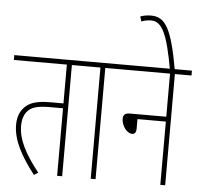

<svg xmlns="http://www.w3.org/2000/svg" viewBox="-59 -957 1070 1025"><g transform="rotate(5 476.0 -445.0)"><path d="M311 -596H400V-622H0V-596H284V-388H215C132 -388 100 -371 77 -348C50 -321 42 -286 42 -252C42 -168 90 -85 160 6L182 -8C105 -105 69 -179 69 -249C69 -283 78 -307 89 -322C110 -349 139 -362 214 -362H284V0H311Z M490 -596H579V-622H388V-596H464V0H490Z M567 -622V-596H837V-365H641C615 -365 606 -353 606 -334C606 -297 635 -258 663 -258C676 -258 685 -266 685 -289V-339H837V0H863V-596H952V-622Z M835 -615H861C822 -836 787 -896 709 -896C685 -896 665 -891 652 -886L660 -860C675 -866 692 -870 712 -870C772 -870 801 -803 835 -615Z"/></g></svg>

Font: Noto Sans Devanagari UI ExtraCondensed Thin
Style: Regular
Weight: 100
Width: 2
Designer: Jelle Bosma - Monotype Design Team
Foundry: Monotype Imaging Inc.
Version: Version 2.004